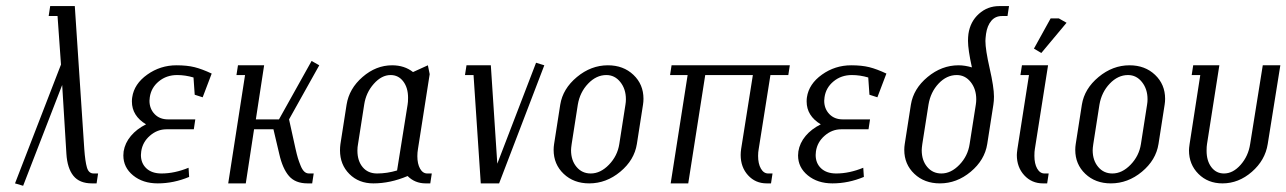

<svg xmlns="http://www.w3.org/2000/svg" viewBox="-20 -596 4181 624"><path d="M28.8 0 178.2 -386.2 167 -543.9H138.2L143.1 -576.2H223.1L253.9 -111.8Q256.8 -71.3 262.5 -51.8Q268.1 -32.2 284.2 -32.2H298.8L293.9 0H278.8Q238.3 0 218.5 -24.7Q198.7 -49.3 195.8 -96.2L182.1 -319.8L55.2 7.8Z M380.9 -90.8Q380.9 -95.2 381.8 -104Q386.2 -131.3 405.3 -154.1Q424.3 -176.8 454.6 -191.9Q408.7 -219.7 408.7 -266.1Q408.7 -274.9 409.7 -279.8Q416 -323.2 458.5 -353.5Q501 -383.8 553.7 -383.8Q587.9 -383.8 612.3 -377.7Q636.7 -371.6 668 -356.9L638.7 -279.8L612.8 -288.1L608.9 -344.2Q582 -352.1 555.7 -352.1Q521 -352.1 496.1 -331.5Q471.2 -311 466.8 -279.8Q465.8 -272 465.8 -268.6Q465.8 -242.7 482.4 -225.3Q499 -208 525.9 -208H614.7L609.9 -175.8H521Q491.2 -175.8 467.3 -155Q443.4 -134.3 439 -104Q438 -96.2 438 -92.3Q438 -65.4 455.8 -48.8Q473.6 -32.2 504.9 -32.2Q547.4 -32.2 592.8 -50.8L594.7 -21Q544.4 0 492.7 0Q444.3 0 412.6 -25.9Q380.9 -51.8 380.9 -90.8Z M721.7 0 776.4 -352.1H748.5L753.4 -383.8H838.4L811.5 -208H886.7L992.7 -397.9L1017.6 -383.8L919.4 -208L940.4 -112.8Q944.8 -93.3 948.2 -82Q951.7 -70.8 957 -57.6Q962.4 -44.4 969 -38.3Q975.6 -32.2 984.4 -32.2H999.5L994.6 0H979.5Q939.9 0 919.2 -23.9Q898.4 -47.9 887.7 -95.2L868.7 -175.8H805.7L778.8 0Z M1085 -107.4Q1085 -117.7 1086.4 -127.9L1106.4 -255.9Q1114.7 -308.1 1158.4 -345.9Q1202.1 -383.8 1254.4 -383.8Q1294.4 -383.8 1322.3 -361.8L1370.6 -383.8L1376.5 -355L1338.4 -111.8Q1336.4 -100.6 1336.4 -88.4Q1336.4 -63.5 1345.2 -47.9Q1354 -32.2 1368.7 -32.2H1383.3L1378.4 0H1363.3Q1328.6 0 1304.7 -23.9Q1248.5 0 1193.4 0Q1146 0 1115.5 -30.5Q1085 -61 1085 -107.4ZM1141.6 -106.4Q1141.6 -73.2 1158.7 -52.7Q1175.8 -32.2 1205.6 -32.2Q1237.8 -32.2 1270.5 -42L1304.7 -255.9Q1306.2 -263.7 1306.2 -278.3Q1306.2 -311 1290.5 -331.5Q1274.9 -352.1 1249.5 -352.1Q1220.2 -352.1 1194.8 -323.5Q1169.4 -294.9 1163.6 -255.9L1143.6 -127.9Q1141.6 -118.2 1141.6 -106.4Z M1491.2 -352.1 1496.1 -383.8H1575.2L1596.2 -64L1722.2 -392.1L1749 -383.8L1602.1 0H1542.5L1519 -352.1Z M1779.3 -108.9Q1779.3 -118.2 1780.8 -127.9L1800.8 -255.9Q1809.1 -307.6 1855 -345.7Q1900.9 -383.8 1955.6 -383.8Q2005.9 -383.8 2038.6 -352.8Q2071.3 -321.8 2071.3 -274.9Q2071.3 -265.6 2069.8 -255.9L2049.8 -127.9Q2041.5 -75.7 1995.8 -37.8Q1950.2 0 1895 0Q1844.7 0 1812 -31Q1779.3 -62 1779.3 -108.9ZM1835.9 -107.9Q1835.9 -74.7 1853.8 -53.5Q1871.6 -32.2 1899.9 -32.2Q1931.6 -32.2 1959.2 -60.8Q1986.8 -89.4 1992.7 -127.9L2012.7 -255.9Q2014.2 -264.6 2014.2 -273.4Q2014.2 -306.6 1996.1 -329.3Q1978 -352.1 1950.7 -352.1Q1918 -352.1 1891.4 -324.2Q1864.7 -296.4 1857.9 -255.9L1837.9 -127.9Q1835.9 -114.3 1835.9 -107.9Z M2157.7 -352.1 2162.6 -383.8H2546.9L2542 -352.1H2483.9L2445.8 -111.8Q2443.8 -101.6 2443.8 -89.4Q2443.8 -64 2452.9 -48.1Q2461.9 -32.2 2476.6 -32.2H2490.7L2485.8 0H2471.7Q2435.1 0 2411.1 -26.4Q2387.2 -52.7 2387.2 -92.3Q2387.2 -101.6 2388.7 -111.8L2426.8 -352.1H2272L2216.8 0H2159.7L2214.8 -352.1Z M2573.7 -90.8Q2573.7 -95.2 2574.7 -104Q2579.1 -131.3 2598.1 -154.1Q2617.2 -176.8 2647.5 -191.9Q2601.6 -219.7 2601.6 -266.1Q2601.6 -274.9 2602.5 -279.8Q2608.9 -323.2 2651.4 -353.5Q2693.8 -383.8 2746.6 -383.8Q2780.8 -383.8 2805.2 -377.7Q2829.6 -371.6 2860.8 -356.9L2831.5 -279.8L2805.7 -288.1L2801.8 -344.2Q2774.9 -352.1 2748.5 -352.1Q2713.9 -352.1 2689 -331.5Q2664.1 -311 2659.7 -279.8Q2658.7 -272 2658.7 -268.6Q2658.7 -242.7 2675.3 -225.3Q2691.9 -208 2718.8 -208H2807.6L2802.7 -175.8H2713.9Q2684.1 -175.8 2660.2 -155Q2636.2 -134.3 2631.8 -104Q2630.9 -96.2 2630.9 -92.3Q2630.9 -65.4 2648.7 -48.8Q2666.5 -32.2 2697.8 -32.2Q2740.2 -32.2 2785.6 -50.8L2787.6 -21Q2737.3 0 2685.5 0Q2637.2 0 2605.5 -25.9Q2573.7 -51.8 2573.7 -90.8Z M2918.9 -108.9Q2918.9 -118.2 2920.4 -127.9L2940.4 -255.9Q2948.7 -307.6 2994.6 -345.7Q3040.5 -383.8 3095.2 -383.8Q3115.7 -383.8 3138.7 -377Q3126 -434.6 3126 -463.4Q3126 -474.6 3127.4 -485.8Q3133.3 -525.9 3161.4 -551Q3189.5 -576.2 3227.5 -576.2H3259.3L3254.4 -543.9H3236.3Q3214.8 -543.9 3201.7 -528.3Q3188.5 -512.7 3184.6 -485.8Q3182.6 -470.2 3182.6 -462.9Q3182.6 -434.6 3196.5 -373.5Q3210.4 -312.5 3210.4 -282.2Q3210.4 -267.6 3208.5 -255.9L3188.5 -127.9Q3180.2 -75.7 3134.8 -37.8Q3089.4 0 3034.7 0Q2984.4 0 2951.7 -31Q2918.9 -62 2918.9 -108.9ZM2975.6 -107.9Q2975.6 -74.7 2993.4 -53.5Q3011.2 -32.2 3039.6 -32.2Q3070.8 -32.2 3098.1 -60.5Q3125.5 -88.9 3131.3 -127.9L3151.4 -255.9Q3152.8 -264.6 3152.8 -273.4Q3152.8 -306.6 3134.8 -329.3Q3116.7 -352.1 3089.4 -352.1Q3056.6 -352.1 3030.5 -324.5Q3004.4 -296.9 2997.6 -255.9L2977.5 -127.9Q2975.6 -114.3 2975.6 -107.9Z M3284.7 -92.3Q3284.7 -98.1 3286.6 -111.8L3324.2 -352.1H3296.4L3301.3 -383.8H3386.2L3343.3 -111.8Q3341.8 -104 3341.8 -89.4Q3341.8 -64 3350.8 -48.1Q3359.9 -32.2 3374.5 -32.2H3388.2L3383.3 0H3369.6Q3333 0 3308.8 -26.4Q3284.7 -52.7 3284.7 -92.3ZM3340.3 -438 3394.5 -536.1H3421.4L3446.3 -522L3364.3 -423.8Z M3474.6 -108.9Q3474.6 -118.2 3476.1 -127.9L3496.1 -255.9Q3504.4 -307.6 3550.3 -345.7Q3596.2 -383.8 3650.9 -383.8Q3701.2 -383.8 3733.9 -352.8Q3766.6 -321.8 3766.6 -274.9Q3766.6 -265.6 3765.1 -255.9L3745.1 -127.9Q3736.8 -75.7 3691.2 -37.8Q3645.5 0 3590.3 0Q3540 0 3507.3 -31Q3474.6 -62 3474.6 -108.9ZM3531.2 -107.9Q3531.2 -74.7 3549.1 -53.5Q3566.9 -32.2 3595.2 -32.2Q3627 -32.2 3654.5 -60.8Q3682.1 -89.4 3688 -127.9L3708 -255.9Q3709.5 -264.6 3709.5 -273.4Q3709.5 -306.6 3691.4 -329.3Q3673.3 -352.1 3646 -352.1Q3613.3 -352.1 3586.7 -324.2Q3560.1 -296.4 3553.2 -255.9L3533.2 -127.9Q3531.2 -114.3 3531.2 -107.9Z M3844.2 -107.4Q3844.2 -114.3 3846.2 -127.9L3880.9 -352.1H3853L3857.9 -383.8H3942.9L3902.8 -127.9Q3901.4 -120.1 3901.4 -106Q3901.4 -73.2 3917 -52.7Q3932.6 -32.2 3958 -32.2Q3987.3 -32.2 4012.2 -60.5Q4037.1 -88.9 4043 -127.9L4084 -383.8H4141.1L4100.1 -127.9Q4091.8 -75.2 4048.6 -37.6Q4005.4 0 3953.1 0Q3905.8 0 3875 -30.8Q3844.2 -61.5 3844.2 -107.4Z"/></svg>

Font: Gawaa
Style: Italic
Weight: 400
Designer: T. Christopher White
Version: Version 1.0